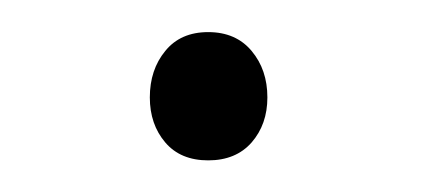

<svg xmlns="http://www.w3.org/2000/svg" viewBox="-20 -412 268 122"><path d="M75.2 -350.1Q75.2 -367.7 85 -379.6Q94.7 -391.6 112.3 -391.6Q129.9 -391.6 139.9 -379.6Q149.9 -367.7 149.9 -350.1Q149.9 -333 139.9 -321.5Q129.9 -310.1 112.3 -310.1Q94.7 -310.1 85 -321.5Q75.2 -333 75.2 -350.1Z"/></svg>

Font: TypoPRO Roboto
Style: Regular
Weight: 300
Designer: Google
Version: Version 2.136; 2016